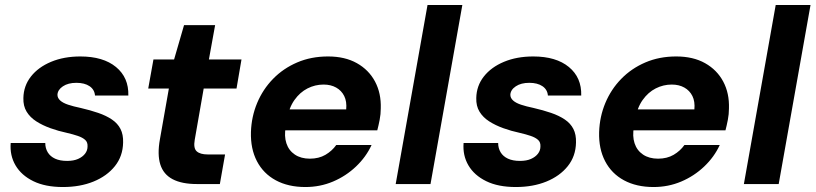

<svg xmlns="http://www.w3.org/2000/svg" viewBox="-20 -740 3279 772"><path d="M233 12Q162 12 114 -11.5Q66 -35 42.5 -75Q19 -115 23 -165H162Q162 -144 172 -127.5Q182 -111 201.5 -102Q221 -93 250 -93Q276 -93 294 -101Q312 -109 322 -122Q332 -135 332 -151Q333 -168 322.5 -177.5Q312 -187 293 -193.5Q274 -200 248 -206Q215 -213 183 -224.5Q151 -236 126 -252Q101 -268 87 -291Q73 -314 74 -346Q75 -395 104.5 -432.5Q134 -470 185.5 -491.5Q237 -513 303 -513Q395 -513 446.5 -470.5Q498 -428 496 -356H362Q360 -380 340 -393.5Q320 -407 287 -407Q254 -407 233 -393Q212 -379 211 -359Q211 -346 222 -336Q233 -326 254 -319Q275 -312 304 -306Q343 -297 375 -286Q407 -275 430 -259.5Q453 -244 464.5 -221.5Q476 -199 475 -167Q474 -112 442 -72Q410 -32 356 -10Q302 12 233 12Z M772 0Q711 0 674 -19.5Q637 -39 624.5 -79Q612 -119 623 -180L659 -384H576L597 -501H680L720 -639H845L820 -501H951L931 -384H799L763 -178Q757 -144 771 -131.5Q785 -119 815 -119H885L864 0Z M1208 12Q1139 12 1089 -15Q1039 -42 1013 -92Q987 -142 989 -209Q991 -271 1014 -326Q1037 -381 1078 -423Q1119 -465 1175 -489Q1231 -513 1299 -513Q1367 -513 1415 -486Q1463 -459 1488 -412Q1513 -365 1511 -304Q1511 -281 1506.5 -258Q1502 -235 1497 -216H1088L1103 -300H1372Q1375 -332 1364 -354Q1353 -376 1331.5 -388Q1310 -400 1281 -400Q1247 -400 1216.5 -384.5Q1186 -369 1164 -338Q1142 -307 1134 -260L1129 -230Q1122 -193 1131.5 -164Q1141 -135 1165.5 -118.5Q1190 -102 1226 -102Q1262 -102 1288.5 -117.5Q1315 -133 1332 -157H1474Q1452 -109 1411.5 -70.5Q1371 -32 1319 -10Q1267 12 1208 12Z M1571 0 1699 -720H1839L1711 0Z M2054 12Q1983 12 1935 -11.5Q1887 -35 1863.5 -75Q1840 -115 1844 -165H1983Q1983 -144 1993 -127.5Q2003 -111 2022.5 -102Q2042 -93 2071 -93Q2097 -93 2115 -101Q2133 -109 2143 -122Q2153 -135 2153 -151Q2154 -168 2143.5 -177.5Q2133 -187 2114 -193.5Q2095 -200 2069 -206Q2036 -213 2004 -224.5Q1972 -236 1947 -252Q1922 -268 1908 -291Q1894 -314 1895 -346Q1896 -395 1925.5 -432.5Q1955 -470 2006.5 -491.5Q2058 -513 2124 -513Q2216 -513 2267.5 -470.5Q2319 -428 2317 -356H2183Q2181 -380 2161 -393.5Q2141 -407 2108 -407Q2075 -407 2054 -393Q2033 -379 2032 -359Q2032 -346 2043 -336Q2054 -326 2075 -319Q2096 -312 2125 -306Q2164 -297 2196 -286Q2228 -275 2251 -259.5Q2274 -244 2285.5 -221.5Q2297 -199 2296 -167Q2295 -112 2263 -72Q2231 -32 2177 -10Q2123 12 2054 12Z M2608 12Q2539 12 2489 -15Q2439 -42 2413 -92Q2387 -142 2389 -209Q2391 -271 2414 -326Q2437 -381 2478 -423Q2519 -465 2575 -489Q2631 -513 2699 -513Q2767 -513 2815 -486Q2863 -459 2888 -412Q2913 -365 2911 -304Q2911 -281 2906.5 -258Q2902 -235 2897 -216H2488L2503 -300H2772Q2775 -332 2764 -354Q2753 -376 2731.5 -388Q2710 -400 2681 -400Q2647 -400 2616.5 -384.5Q2586 -369 2564 -338Q2542 -307 2534 -260L2529 -230Q2522 -193 2531.5 -164Q2541 -135 2565.5 -118.5Q2590 -102 2626 -102Q2662 -102 2688.5 -117.5Q2715 -133 2732 -157H2874Q2852 -109 2811.5 -70.5Q2771 -32 2719 -10Q2667 12 2608 12Z M2971 0 3099 -720H3239L3111 0Z"/></svg>

Font: DM Sans 18pt ExtraBold
Style: Italic
Weight: 800
Italic angle: -10°
Designer: Colophon Foundry, Jonny Pinhorn
Foundry: Colophon Foundry
Version: Version 4.004;gftools[0.9.30]